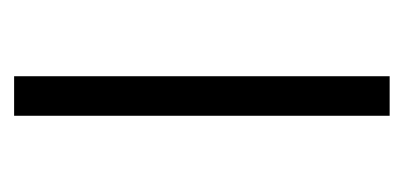

<svg xmlns="http://www.w3.org/2000/svg" viewBox="-170 -402 572 272"><g transform="rotate(-90 116.0 -266.0)"><path d="M144 0H88V-532H144Z"/></g></svg>

Font: BC Sans Light
Style: Regular
Weight: 300
Designer: Monotype Design Team
Foundry: Monotype Imaging Inc.
Version: Version 2.000;GOOG;noto-source:20170915:90ef993387c0